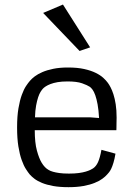

<svg xmlns="http://www.w3.org/2000/svg" viewBox="-20 -796 575 828"><path d="M293.5 -290H368.7L407.2 -287.1Q405.3 -321.8 400.9 -345.7Q396.5 -369.6 390.9 -385.3Q385.3 -400.9 379.2 -409.2Q373 -417.5 367.7 -421.4Q356.9 -428.7 334 -436.8Q311 -444.8 271.5 -444.8Q246.6 -444.8 228.5 -441.7Q210.4 -438.5 197.8 -433.6Q185.1 -428.7 177 -423.3Q168.9 -418 164.6 -413.1Q160.2 -408.2 154.8 -399.7Q149.4 -391.1 144.5 -376.5Q139.6 -361.8 135.7 -340.8Q131.8 -319.8 130.9 -290ZM478 -133.3Q474.1 -109.9 469.2 -94Q464.4 -78.1 459.5 -68.1Q454.6 -58.1 450 -52.7Q445.3 -47.4 442.4 -43.9Q434.6 -34.7 421.1 -24.9Q407.7 -15.1 387.7 -7.1Q367.7 1 339.8 6.1Q312 11.2 275.4 11.2Q237.3 11.2 209.2 6.1Q181.2 1 161.4 -7.1Q141.6 -15.1 128.9 -24.9Q116.2 -34.7 108.4 -43.5Q101.1 -52.2 91.6 -67.1Q82 -82 73.5 -106Q64.9 -129.9 59.3 -164.3Q53.7 -198.7 53.7 -246.6Q53.7 -294.9 59.6 -329.1Q65.4 -363.3 74 -386.7Q82.5 -410.2 92 -424.6Q101.6 -439 109.4 -447.8Q116.7 -456.5 129.9 -466.6Q143.1 -476.6 162.8 -485.1Q182.6 -493.7 210 -499.3Q237.3 -504.9 273.4 -504.9Q314 -504.9 343.3 -498.3Q372.6 -491.7 392.8 -481.7Q413.1 -471.7 425.5 -460.2Q438 -448.7 445.3 -438.5Q450.7 -431.2 457 -419.2Q463.4 -407.2 469.2 -389.2Q475.1 -371.1 479 -346.2Q482.9 -321.3 482.9 -288.6Q482.9 -286.1 482.7 -278.6Q482.4 -271 482.4 -262.5Q482.4 -253.9 482.2 -245.8Q481.9 -237.8 481.9 -234.4H129.9Q129.9 -180.2 139.2 -146.5Q148.4 -112.8 159.7 -94.2Q172.9 -72.3 189.9 -63Q196.8 -58.6 209 -55.2Q219.2 -52.2 235.8 -49.8Q252.4 -47.4 277.3 -47.4Q301.8 -47.4 319.6 -49.8Q337.4 -52.2 349.6 -55.9Q361.8 -59.6 369.4 -63.2Q377 -66.9 381.3 -69.8Q394.5 -78.6 402.8 -96.9Q411.1 -115.2 417.5 -149.9ZM368.7 -591.8 323.2 -576.2 166 -740.2 251.5 -776.4Z"/></svg>

Font: Metrophobic
Style: Regular
Weight: 400
Designer: vernon adams
Foundry: vernon adams
Version: Version 1.000